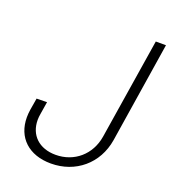

<svg xmlns="http://www.w3.org/2000/svg" viewBox="-130 -798 806 903"><g transform="rotate(20 273.0 -346.0)"><path d="M227 8C350 8 447 -73 467 -196L546 -700H495L415 -195C400 -101 327 -38 234 -38C151 -38 99 -88 99 -164C99 -174 100 -184 102 -195L112 -257L60 -256L50 -196C48 -183 47 -170 47 -158C47 -57 116 8 227 8Z"/></g></svg>

Font: Arthouse Owned Light
Style: Italic
Weight: 300
Italic angle: -10°
Designer: Jeremy Tribby
Foundry: Tribby Type
Version: Version 1.000;PS 001.000;hotconv 1.0.88;makeotf.lib2.5.64775